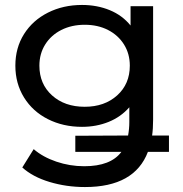

<svg xmlns="http://www.w3.org/2000/svg" viewBox="-20 -555 738 775"><path d="M662 58H577Q523 200 323 200Q248 200 180 179.5Q112 159 70 121L116 47Q153 79 207.5 97.5Q262 116 320 116Q427 116 470 58H284V-7L497 -8Q502 -35 502 -62V-122Q468 -83 418.5 -63Q369 -43 311 -43Q235 -43 173.5 -74Q112 -105 77 -161.5Q42 -218 42 -290Q42 -362 77 -417.5Q112 -473 173.5 -504Q235 -535 311 -535Q372 -535 423 -514Q474 -493 507 -452V-530H598V-72Q598 -35 594 -8H662ZM504 -290Q504 -338 480.5 -375.5Q457 -413 416 -434Q375 -455 322 -455Q269 -455 227.5 -434Q186 -413 162.5 -375.5Q139 -338 139 -290Q139 -216 190 -170Q241 -124 322 -124Q402 -124 453 -170Q504 -216 504 -290Z"/></svg>

Font: CMG Sans Medium
Style: Regular
Weight: 500
Designer: Julieta Ulanovsky
Foundry: Julieta Ulanovsky
Version: Version 7.200